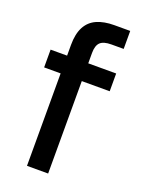

<svg xmlns="http://www.w3.org/2000/svg" viewBox="-138 -787 642 853"><g transform="rotate(20 183.5 -360.0)"><path d="M100 0V-572Q100 -624 117.5 -657Q135 -690 169 -705Q203 -720 251 -720H326V-635H268Q231 -635 215.5 -620Q200 -605 200 -570V0ZM22 -437V-521H332V-437Z"/></g></svg>

Font: DM Sans 10pt Medium
Style: Regular
Weight: 500
Version: Version 4.004;gftools[0.9.30]